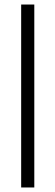

<svg xmlns="http://www.w3.org/2000/svg" viewBox="-20 -828 245 848"><path d="M73.5 0V-808H131.5V0Z"/></svg>

Font: Encode Sans SmCnd Lt
Style: Regular
Weight: 300
Width: 4
Designer: Multiple Designers
Foundry: Impallari Type
Version: Version 3.002; ttfautohint (v1.8.3) -l 8 -r 50 -G 200 -x 14 